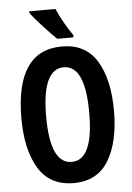

<svg xmlns="http://www.w3.org/2000/svg" viewBox="-61 -973 709 1029"><g transform="rotate(-5 293.0 -459.0)"><path d="M136 -928V-919Q156 -891 201.5 -841.5Q247 -792 273 -768H360V-781Q342 -805 316 -850.5Q290 -896 277 -928ZM294 -725Q44 -725 44 -359Q44 -192 104.5 -91Q165 10 294 10Q421 10 481.5 -90Q542 -190 542 -358Q542 -526 481.5 -625.5Q421 -725 294 -725ZM294 -613Q409 -613 409 -358Q409 -104 293 -104Q177 -104 177 -358Q177 -613 294 -613Z"/></g></svg>

Font: Noto Sans UI Condensed
Style: Bold
Weight: 700
Width: 3
Designer: Monotype Design Team
Foundry: Monotype Imaging Inc.
Version: 1.001